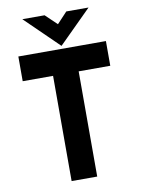

<svg xmlns="http://www.w3.org/2000/svg" viewBox="-100 -1004 786 1071"><g transform="rotate(-10 293.0 -468.5)"><path d="M45 -736H541V-596H362V0H217V-596H45ZM229 -937 294 -875 352 -937H478L293 -753H292L103 -937Z"/></g></svg>

Font: Reem Kufi
Style: Bold
Weight: 700
Designer: Khaled Hosny
Version: Version 1.001